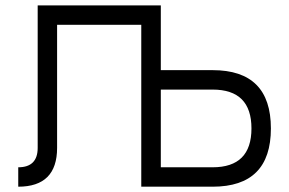

<svg xmlns="http://www.w3.org/2000/svg" viewBox="-20 -704 1090 724"><path d="M586.4 -683.6V-439.5H781.7Q1001.5 -439.5 1001.5 -219.7Q1001.5 0 781.7 0H512.7V-610.4H195.3V-146.5Q195.3 0 48.8 0V-73.2Q122.1 -73.2 122.1 -146.5V-683.6ZM586.4 -366.2V-73.2H781.7Q928.2 -73.2 928.2 -219.7Q928.2 -366.2 781.7 -366.2Z"/></svg>

Font: Sanitrixie
Style: Regular
Weight: 400
Designer: Jayvee D. Enaguas (Grand Chaos)
Version: Version 1.1 - 6/9/2013